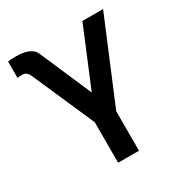

<svg xmlns="http://www.w3.org/2000/svg" viewBox="-168 -635 904 957"><g transform="rotate(-30 284.0 -157.0)"><path d="M168 -467C153 -503 106 -514 62 -514C53 -514 31 -514 13 -511V-417C20 -418 33 -419 41 -419C59 -419 71 -409 80 -389L236 -33V200H356V-27L554 -501H435L297 -169Z"/></g></svg>

Font: Perun SemiBold
Style: Regular
Weight: 600
Foundry: Copyright (c) Stefan Peev, Context Ltd, 2016
Version: Version 1.089